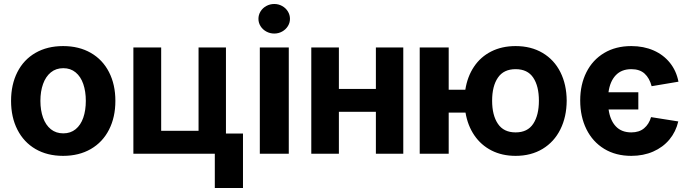

<svg xmlns="http://www.w3.org/2000/svg" viewBox="-20 -767 3442 958"><path d="M35.2 -263.7Q35.2 -345.2 66.7 -407.2Q98.1 -469.2 157 -503.2Q215.8 -537.1 294.9 -537.1Q374 -537.1 433.1 -503.2Q492.2 -469.2 523.9 -407.2Q555.7 -345.2 555.7 -263.7Q555.7 -182.1 523.9 -119.9Q492.2 -57.6 433.1 -23.4Q374 10.7 294.9 10.7Q215.8 10.7 157.2 -23.4Q98.6 -57.6 66.9 -119.9Q35.2 -182.1 35.2 -263.7ZM408.2 -263.7Q408.2 -311 395.5 -347.9Q382.8 -384.8 357.4 -405.8Q332 -426.8 295.9 -426.8Q259.3 -426.8 233.6 -405.8Q208 -384.8 194.8 -347.9Q181.6 -311 181.6 -263.7Q181.6 -216.8 194.8 -179.9Q208 -143.1 233.6 -122.3Q259.3 -101.6 295.9 -101.6Q332 -101.6 357.4 -122.3Q382.8 -143.1 395.5 -179.7Q408.2 -216.3 408.2 -263.7Z M1107.4 -100.6H1192.4V170.9H1051.8V0H645.5V-530.3H784.2V-114.3H970.7V-530.3H1107.4Z M1276.4 -530.3H1420.9V0H1276.4ZM1269.5 -672.9Q1269.5 -692.9 1280 -710Q1290.5 -727.1 1308.8 -737.1Q1327.1 -747.1 1348.6 -747.1Q1369.6 -747.1 1387.7 -737.1Q1405.8 -727.1 1416.3 -710Q1426.8 -692.9 1426.8 -672.9Q1426.8 -653.3 1416.3 -636.5Q1405.8 -619.6 1387.7 -609.6Q1369.6 -599.6 1348.6 -599.6Q1327.1 -599.6 1308.8 -609.6Q1290.5 -619.6 1280 -636.5Q1269.5 -653.3 1269.5 -672.9Z M1670.9 -323.2H1855.5V-530.3H1992.2V0H1855.5V-209H1670.9V0H1533.2V-530.3H1670.9Z M2218.8 -319.3H2301.8Q2312 -384.8 2345 -434.1Q2377.9 -483.4 2431.2 -510.3Q2484.4 -537.1 2552.7 -537.1Q2629.9 -537.1 2687.5 -502.9Q2745.1 -468.8 2776.1 -407Q2807.1 -345.2 2807.6 -264.6Q2807.1 -184.1 2776.1 -121.6Q2745.1 -59.1 2687.5 -24.2Q2629.9 10.7 2552.7 10.7Q2485.4 10.7 2432.6 -16.1Q2379.9 -43 2346.7 -91.8Q2313.5 -140.6 2302.7 -205.1H2218.8V0H2074.2V-530.3H2218.8ZM2668.9 -264.6Q2668.9 -337.4 2640.6 -379.6Q2612.3 -421.9 2552.7 -421.9Q2493.2 -421.9 2464.4 -379.6Q2435.5 -337.4 2435.5 -264.6Q2435.5 -191.9 2464.4 -149.2Q2493.2 -106.4 2552.7 -106.4Q2612.3 -106.4 2640.6 -149.4Q2668.9 -192.4 2668.9 -264.6Z M3165 -220.7H3016.6Q3024.4 -166.5 3052.7 -136.5Q3081.1 -106.4 3129.9 -106.4Q3169.4 -106.4 3193.8 -127Q3218.3 -147.5 3228.5 -182.6L3364.3 -161.1Q3352.5 -109.9 3320.3 -71Q3288.1 -32.2 3239 -10.7Q3189.9 10.7 3129.9 10.7Q3052.2 10.7 2994.6 -24.4Q2937 -59.6 2906 -122.3Q2875 -185.1 2875 -265.6Q2875 -345.2 2906 -406.7Q2937 -468.3 2994.6 -502.7Q3052.2 -537.1 3129.9 -537.1Q3191.4 -537.1 3241 -515.4Q3290.5 -493.7 3322.8 -453.4Q3355 -413.1 3365.2 -359.4L3231.4 -336.9Q3220.7 -377.4 3196.3 -399.7Q3171.9 -421.9 3129.9 -421.9Q3081.1 -421.9 3052.2 -391.4Q3023.4 -360.8 3016.1 -306.6H3165Z"/></svg>

Font: Pretendard
Style: Bold
Weight: 700
Designer: Base glyphs from Inter by Rasmus Andersson; Hangeul glyphs from Noto Sans CJK(Source Han Sans) by Jang Soo-young and Kan
Foundry: Kil Hyung-jin
Version: Version 1.309